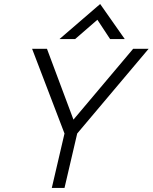

<svg xmlns="http://www.w3.org/2000/svg" viewBox="-20 -932 757 952"><path d="M274.9 -738.3 476.6 -912.1 598.6 -738.3H525.9L462.9 -834L352.5 -738.3ZM236.8 0 299.8 -270 139.2 -689.9H212.9L344.2 -338.9L640.1 -689.9H716.8L362.8 -270L299.8 0Z"/></svg>

Font: HK Grotesk Light Italic
Style: Regular
Weight: 300
Italic angle: -13°
Designer: Alfredo Marco Pradil and Stefan Peev
Foundry: Hanken Design Co.
Version: Version 1.000;PS 001.000;hotconv 1.0.88;makeotf.lib2.5.64775